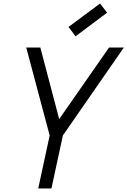

<svg xmlns="http://www.w3.org/2000/svg" viewBox="-20 -1070 723 1090"><path d="M197 0 262 -301 129 -800H209L316 -394L599 -800H683L337 -301L272 0ZM409 -864 369 -917 548 -1050 588 -998Z"/></svg>

Font: Victor Mono
Style: Italic
Weight: 400
Italic angle: -12°
Monospace: yes
Designer: Rune Bjørnerås
Version: Version 1.561;gftools[0.9.30]